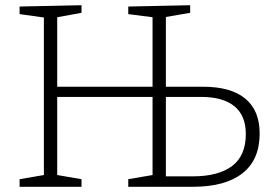

<svg xmlns="http://www.w3.org/2000/svg" viewBox="-20 -715 1054 735"><path d="M757 -383Q864 -383 919 -337.5Q974 -292 974 -204Q974 -103 908 -51.5Q842 0 719 0H471V-29L564 -45V-344H199V-45L292 -29V0H55V-29L148 -45V-648L55 -661V-690L292 -695V-666L199 -649V-383H564V-649L471 -661V-690L708 -695V-666L615 -650V-383ZM719 -40Q816 -40 868.5 -79.5Q921 -119 921 -202Q921 -273 877 -308.5Q833 -344 750 -344H615V-40Z"/></svg>

Font: Bitter Pro Light
Style: Regular
Weight: 300
Designer: Sol Matas, and Bitter project Authors
Foundry: Sol Matas
Version: Version 1.010